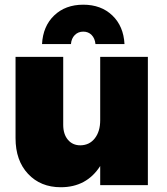

<svg xmlns="http://www.w3.org/2000/svg" viewBox="-20 -785 708 814"><path d="M280.8 -598.1H158.2Q162.1 -673.8 209.7 -719.5Q257.3 -765.1 333 -765.1Q408.7 -765.1 456.3 -719.5Q503.9 -673.8 507.8 -598.1H384.8Q382.3 -622.6 368.4 -636.7Q354.5 -650.9 333 -650.9Q311.5 -650.9 297.1 -636.5Q282.7 -622.1 280.8 -598.1ZM404.8 -543.9H606.9V0H404.8V-81.1Q347.2 8.8 237.8 8.8Q151.9 8.8 98.9 -47.9Q45.9 -104.5 45.9 -199.2V-543.9H248V-255.9Q248 -216.3 267.8 -192.6Q287.6 -168.9 320.8 -168.9Q359.4 -169.4 382.1 -198.7Q404.8 -228 404.8 -274.9Z"/></svg>

Font: Montserrat-Arabic ExtraBold
Style: Regular
Weight: 800
Designer: Mohamed Gaber
Foundry: Kief Type Foundry
Version: Version 5.008;PS 005.008;hotconv 1.0.88;makeotf.lib2.5.64775